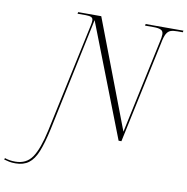

<svg xmlns="http://www.w3.org/2000/svg" viewBox="-249 -810 1118 1146"><g transform="rotate(10 310.0 -237.0)"><path d="M-80 240Q-102 240 -117.5 237Q-133 234 -150 229L-147 220Q-119 230 -83 230Q-16 230 19 178.5Q54 127 79 12L220 -649Q224 -667 224 -679Q224 -694 213 -699Q202 -704 180 -704H130L132 -714H272L522 -58L642 -620Q650 -652 650 -670Q650 -690 635.5 -697Q621 -704 592 -704H539L541 -714H770L768 -704H736Q710 -704 694.5 -698.5Q679 -693 669 -675Q659 -657 652 -619L520 0H503L237 -684L92 2Q73 89 52 141Q31 193 -0.5 216.5Q-32 240 -80 240Z"/></g></svg>

Font: Noto Serif Display ExtraLight
Style: Italic
Weight: 200
Italic angle: -12°
Designer: Monotype Design Team
Foundry: Monotype Imaging Inc.
Version: Version 2.009